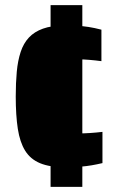

<svg xmlns="http://www.w3.org/2000/svg" viewBox="-20 -716 454 744"><path d="M231 -68Q173 -68 135.5 -83.5Q98 -99 77.5 -132Q57 -165 49 -217Q41 -269 41 -342Q41 -395 45 -438Q49 -481 60 -514.5Q71 -548 92 -570.5Q113 -593 146.5 -605Q180 -617 228 -617Q256 -617 278.5 -616Q301 -615 323.5 -611.5Q346 -608 373 -601V-479Q351 -482 327 -484Q303 -486 286 -486Q261 -486 246 -481Q231 -476 222.5 -462Q214 -448 211.5 -419.5Q209 -391 209 -342Q209 -293 211.5 -264.5Q214 -236 222 -222Q230 -208 245.5 -203.5Q261 -199 286 -199Q304 -199 328 -200.5Q352 -202 377 -205V-84Q356 -79 335.5 -75.5Q315 -72 291 -70Q267 -68 231 -68ZM176 8V-696H299V8Z"/></svg>

Font: Saira SemiCondensed ExtraBold
Style: Regular
Weight: 800
Width: 4
Designer: Hector Gatti with collaboration of the Omnibus-Type team
Foundry: Omnibus-Type
Version: Version 1.101